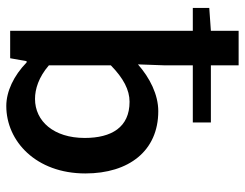

<svg xmlns="http://www.w3.org/2000/svg" viewBox="-102 -646 760 595"><g transform="rotate(90 277.5 -348.0)"><path d="M324 -459C273 -459 221 -433 179 -396L182 -479V-566H359V-622H182V-708H75V-622L4 -617V-566H75V0H160L169 -51H173C214 -11 263 12 308 12C417 12 517 -80 517 -233C517 -368 447 -459 324 -459ZM286 -77C256 -77 219 -88 182 -120V-312C222 -351 258 -370 295 -370C374 -370 407 -314 407 -231C407 -135 355 -77 286 -77Z"/></g></svg>

Font: Cambridge Sans Medium
Style: Regular
Weight: 500
Version: Version 2.020;PS 002.020;hotconv 1.0.88;makeotf.lib2.5.64775